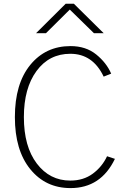

<svg xmlns="http://www.w3.org/2000/svg" viewBox="-20 -963 652 1001"><path d="M57.6 -352.5Q57.6 -526.4 137.7 -624.5Q217.8 -722.7 347.7 -722.7Q427.7 -722.7 481.4 -679.2Q535.2 -635.7 559.6 -579.1L520.5 -563.5Q463.9 -682.6 346.7 -682.6Q236.3 -682.6 170.4 -592.8Q104.5 -502.9 104.5 -352.5Q104.5 -199.2 171.9 -110.4Q239.3 -21.5 346.7 -21.5Q415 -21.5 463.9 -57.6Q512.7 -93.8 538.1 -148.4L579.1 -134.8Q505.9 17.6 347.7 17.6Q217.8 17.6 137.7 -81.1Q57.6 -179.7 57.6 -352.5ZM168 -790 322.3 -943.4H365.2L520.5 -790H469.7L343.8 -913.1L219.7 -790Z"/></svg>

Font: Gothic A1 ExtraLight
Style: Regular
Weight: 275
Designer: HanYang I&C Co.,Ltd.
Foundry: HanYang I&C Co.,Ltd.
Version: Version 2.50